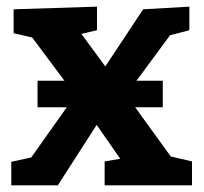

<svg xmlns="http://www.w3.org/2000/svg" viewBox="-20 -558 613 578"><path d="M14 0V-71L74 -84L181 -235H93V-315H174L77 -445L21 -458V-530L272 -538V-467L225 -456L297 -358L411 -530L550 -538V-467L492 -452L391 -315H470V-235H387L494 -87L558 -72V0H295V-72L342 -80L271 -182L154 0Z"/></svg>

Font: Bitter
Style: Bold
Weight: 700
Designer: Sol Matas, and Bitter project Authors
Foundry: Sol Matas
Version: Version 2.001